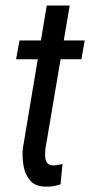

<svg xmlns="http://www.w3.org/2000/svg" viewBox="-20 -677 332 706"><path d="M291.5 -528.3 279.3 -459H39.1L51.8 -528.3ZM151.9 -656.7H236.3L147 -129.9Q145.5 -117.2 146 -103Q146.5 -88.9 152.6 -79.1Q158.7 -69.3 175.3 -68.8Q184.1 -68.8 192.9 -70.6Q201.7 -72.3 210 -73.7L202.6 0.5Q189.5 5.4 175.5 7.6Q161.6 9.8 147.5 9.3Q109.4 8.8 90.6 -13.4Q71.8 -35.6 66.4 -68.1Q61 -100.6 64 -131.3Z"/></svg>

Font: Roboto Condensed
Style: Italic
Weight: 400
Italic angle: -12°
Designer: Christian Robertson
Foundry: Google
Version: Version 3.0